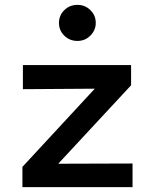

<svg xmlns="http://www.w3.org/2000/svg" viewBox="-20 -768 640 788"><path d="M72 0V-83L369 -404L74 -402V-501H518V-418L219 -96L524 -97V0ZM298 -600Q266 -600 244 -621.5Q222 -643 222 -674Q222 -705 244 -726.5Q266 -748 298 -748Q329 -748 351 -726.5Q373 -705 373 -674Q373 -644 351 -622Q329 -600 298 -600Z"/></svg>

Font: Red Hat Mono SemiBold
Style: Regular
Weight: 600
Monospace: yes
Designer: Pentagram, MCKL
Foundry: Pentagram, MCKL
Version: Version 1.023